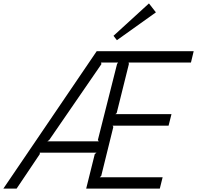

<svg xmlns="http://www.w3.org/2000/svg" viewBox="-74 -1112 1162 1132"><path d="M205.1 -278.8H508.8L502.9 -286.1L616.2 -734.9L622.1 -743.2H522L523.9 -733.9L215.8 -286.1ZM884.8 -66.9 868.2 0H434.1L484.9 -204.1L495.1 -211.9H160.2L161.1 -204.1L23.9 0H-54.2L496.1 -810.1H1067.9L1051.8 -743.2H684.1L686 -734.9L613.8 -444.8L606 -439H937L919.9 -371.1H589.8L594.2 -363.8L522.9 -75.2L514.2 -66.9ZM804.2 -1091.8 845.2 -1039.1 615.2 -875 595.2 -900.9Z"/></svg>

Font: Sinkin Sans 300 Light Italic
Style: Regular
Weight: 300
Italic angle: -112°
Designer: Keith Bates
Foundry: K-Type
Version: Sinkin Sans (version 1.0)  by Keith Bates   •   © 2014   www